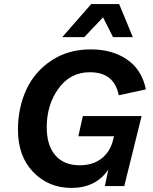

<svg xmlns="http://www.w3.org/2000/svg" viewBox="-20 -912 752 941"><path d="M485 -827 393 -730H285L427 -892H564L631 -730H534ZM364 -244 386 -343H674L589 0H494L511 -81Q450 9 330 9Q218 9 143 -68.5Q68 -146 68 -276Q68 -383 108.5 -471.5Q149 -560 231.5 -615Q314 -670 425 -670Q530 -670 602.5 -620.5Q675 -571 695 -474L562 -445Q540 -558 420 -558Q325 -558 267 -478.5Q209 -399 209 -288Q209 -200 251 -151Q293 -102 370 -102Q434 -102 475.5 -133.5Q517 -165 532 -218L539 -244Z"/></svg>

Font: Elaine Sans SemiBold
Style: Italic
Weight: 600
Italic angle: -13°
Designer: Wei Huang
Foundry: Wei Huang
Version: Version 2.001;December 24, 2019;FontCreator 12.0.0.2547 64-b